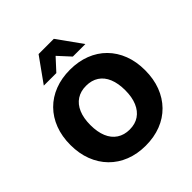

<svg xmlns="http://www.w3.org/2000/svg" viewBox="-247 -1115 1300 1300"><g transform="rotate(-45 403.5 -465.0)"><path d="M404 11Q324 11 258 -15Q192 -41 144.5 -89.5Q97 -138 71.5 -205Q46 -272 46 -353Q46 -435 71.5 -502Q97 -569 144.5 -617Q192 -665 258 -690.5Q324 -716 404 -716Q484 -716 550 -690.5Q616 -665 663.5 -617Q711 -569 736.5 -502.5Q762 -436 762 -354Q762 -271 736.5 -204Q711 -137 663.5 -88.5Q616 -40 550 -14.5Q484 11 404 11ZM404 -143Q457 -143 494 -168Q531 -193 551 -240Q571 -287 571 -353Q571 -419 551.5 -466Q532 -513 494.5 -537.5Q457 -562 404 -562Q352 -562 314.5 -537.5Q277 -513 257 -466Q237 -419 237 -353Q237 -287 256.5 -240Q276 -193 314 -168Q352 -143 404 -143ZM203 -765 329 -941H475L601 -765H481L402 -851L323 -765Z"/></g></svg>

Font: Nunito Sans 12pt Black
Style: Regular
Weight: 900
Designer: Vernon Adams
Foundry: Vernon Adams
Version: Version 3.101;gftools[0.9.27]